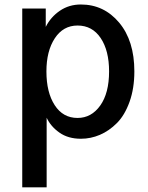

<svg xmlns="http://www.w3.org/2000/svg" viewBox="-20 -588 644 838"><path d="M182.6 -276.4Q182.6 -184.6 218.8 -128.9Q254.9 -73.2 318.4 -73.2Q378.9 -73.2 417.5 -127.4Q456.1 -181.6 456.1 -276.4Q456.1 -367.2 419.4 -421.9Q382.8 -476.6 318.4 -476.6Q255.9 -476.6 219.2 -420.9Q182.6 -365.2 182.6 -276.4ZM77.1 229.5V-550.8H179.7V-470.7Q201.2 -513.7 241.2 -541Q281.2 -568.4 333 -568.4Q433.6 -568.4 500 -489.3Q566.4 -410.2 566.4 -276.4Q566.4 -202.1 545.4 -143.6Q524.4 -85 490.2 -50.8Q456.1 -16.6 416 0.5Q376 17.6 333 17.6Q277.3 17.6 239.3 -9.3Q201.2 -36.1 183.6 -74.2V229.5Z"/></svg>

Font: Gothic A1 SemiBold
Style: Regular
Weight: 600
Version: Version 2.50